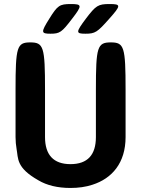

<svg xmlns="http://www.w3.org/2000/svg" viewBox="-20 -921 698 951"><path d="M329 -108C245 -108 203 -154 203 -242V-477C203 -689 196 -711 130 -711C64 -711 57 -689 57 -477V-242C57 -221 59 -202 62 -184C71 -136 59 -91 170 -28C212 -3 265 10 329 10C368 10 405 5 438 -6C535 -37 602 -114 602 -242V-477C602 -689 595 -711 529 -711C462 -711 455 -689 455 -477V-242C455 -154 414 -108 329 -108ZM405 -828C355 -761 355 -754 403 -754C451 -754 462 -761 521 -828C580 -894 580 -901 523 -901C466 -901 455 -894 405 -828ZM224 -828C182 -761 183 -754 230 -754C276 -754 286 -761 337 -828C388 -894 387 -901 331 -901C275 -901 265 -894 224 -828Z"/></svg>

Font: Asimov Print
Style: A
Weight: 500
Designer: Google
Version: Version 2.000980: 2014